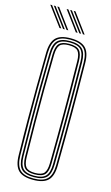

<svg xmlns="http://www.w3.org/2000/svg" viewBox="-144 -1007 613 1064"><g transform="rotate(15 163.0 -475.5)"><path d="M163.5 6Q103.8 6 78.1 -20Q52.5 -46 51.5 -105.8Q49.2 -215.5 48.8 -309Q48.2 -402.5 48.9 -494.8Q49.5 -587 51.5 -693.5Q52.5 -753.8 78.1 -779.9Q103.8 -806 163.5 -806Q222 -806 248.4 -780.2Q274.8 -754.5 275.5 -693.5Q277.5 -544.8 277.5 -403.4Q277.5 -262 275.5 -105.8Q274.8 -45.2 248.4 -19.6Q222 6 163.5 6ZM163.5 -2Q217.8 -2 241.8 -25.8Q265.8 -49.5 266.5 -106Q267.8 -206.8 268.2 -301.5Q268.8 -396.2 268.2 -492.2Q267.8 -588.2 266.5 -693.5Q265.8 -751 241.5 -774.5Q217.2 -798 163.5 -798Q107.5 -798 84.5 -773.5Q61.5 -749 60.5 -693.5Q58.5 -582.8 57.9 -488.9Q57.2 -395 58 -303Q58.8 -211 60.5 -106Q61.5 -50.5 84.6 -26.2Q107.8 -2 163.5 -2ZM163.5 -9.8Q113 -9.8 91.8 -31.6Q70.5 -53.5 69.8 -106.2Q67.8 -216.8 67.1 -310.6Q66.5 -404.5 67.1 -496.4Q67.8 -588.2 69.8 -693.2Q70.5 -746.2 91.8 -768.2Q113 -790.2 163.5 -790.2Q213.5 -790.2 235.1 -768.2Q256.8 -746.2 257.5 -693.2Q258.5 -609.2 259 -536.2Q259.5 -463.2 259.4 -394.5Q259.2 -325.8 258.8 -255.4Q258.2 -185 257.5 -106.2Q256.8 -54.2 235.4 -32Q214 -9.8 163.5 -9.8ZM163.5 -17.8Q210.2 -17.8 229 -38Q247.8 -58.2 248.2 -106.5Q249.2 -192 249.8 -264.8Q250.2 -337.5 250.2 -405.2Q250.2 -473 249.8 -543Q249.2 -613 248.2 -693Q247.8 -741.2 229.1 -761.8Q210.5 -782.2 163.5 -782.2Q117.5 -782.2 98.6 -762.2Q79.8 -742.2 78.8 -693.2Q76.8 -587.8 76.1 -495.1Q75.5 -402.5 76.1 -308.8Q76.8 -215 78.8 -106.2Q79.8 -57.5 98.8 -37.6Q117.8 -17.8 163.5 -17.8ZM163.5 -25.8Q122 -25.8 105.4 -43.8Q88.8 -61.8 88 -106.5Q86 -217.5 85.4 -311.1Q84.8 -404.8 85.4 -496.4Q86 -588 88 -693Q88.8 -738 105.2 -756.1Q121.8 -774.2 163.5 -774.2Q205.5 -774.2 222.1 -755.9Q238.8 -737.5 239.2 -692.8Q240.2 -605 240.8 -532Q241.2 -459 241.2 -392.1Q241.2 -325.2 240.6 -256.1Q240 -187 239.2 -106.8Q238.8 -62.8 222.4 -44.2Q206 -25.8 163.5 -25.8ZM163.5 -33.8Q202 -33.8 215.8 -50.5Q229.5 -67.2 230 -107Q231 -190.5 231.5 -261.2Q232 -332 232 -398.8Q232 -465.5 231.5 -536.6Q231 -607.8 230 -692.5Q229.5 -732.5 215.9 -749.4Q202.2 -766.2 163.5 -766.2Q126.2 -766.2 112 -750.2Q97.8 -734.2 97 -692.8Q95 -587 94.4 -494.5Q93.8 -402 94.4 -308.5Q95 -215 97 -106.8Q97.8 -65.8 112 -49.8Q126.2 -33.8 163.5 -33.8ZM128 -845 45.2 -956.8H55.5L138 -845ZM87.5 -845 4.8 -956.8H15L97.8 -845ZM107.8 -845 25 -956.8H35.2L118 -845ZM221.8 -845 139 -956.8H149.2L231.8 -845ZM181.2 -845 98.5 -956.8H108.8L191.5 -845ZM201.5 -845 118.8 -956.8H129L211.8 -845Z"/></g></svg>

Font: Big Shoulders Inline Display Light
Style: Regular
Weight: 300
Designer: Patric King
Foundry: XO Type Co
Version: Version 1.000